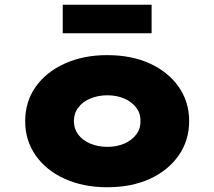

<svg xmlns="http://www.w3.org/2000/svg" viewBox="-20 -778 901 808"><path d="M431 10Q331 10 252.5 -25.5Q174 -61 130 -124Q86 -187 86 -268Q86 -350 130 -412.5Q174 -475 252.5 -510.5Q331 -546 431 -546Q534 -546 611 -510.5Q688 -475 732 -412.5Q776 -350 776 -268Q776 -187 732 -124Q688 -61 611 -25.5Q534 10 431 10ZM432 -160Q471 -160 502.5 -173.5Q534 -187 553 -211.5Q572 -236 571 -268Q572 -301 553 -325.5Q534 -350 502.5 -363.5Q471 -377 432 -377Q393 -377 360.5 -363.5Q328 -350 309.5 -325.5Q291 -301 291 -268Q291 -236 309.5 -211.5Q328 -187 360.5 -173.5Q393 -160 432 -160ZM244 -638V-758H618V-638Z"/></svg>

Font: Lexend Giga Black
Style: Regular
Weight: 900
Designer: Bonnie Shaver-Troup, Thomas Jockin
Foundry: Lexend
Version: Version 1.007